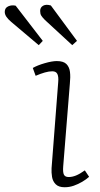

<svg xmlns="http://www.w3.org/2000/svg" viewBox="-112 -774 421 808"><path d="M133 -429Q135 -451 129.5 -462.5Q124 -474 108 -474Q94 -474 76.5 -469Q59 -464 38 -455L26 -488Q45 -499 76 -508Q107 -517 127 -517Q155 -517 167.5 -504.5Q180 -492 182.5 -471Q185 -450 182 -422L154 -74Q152 -49 157 -39Q162 -29 177 -29Q192 -29 208 -35.5Q224 -42 245 -57L263 -30Q251 -19 234 -9Q217 1 198.5 7.5Q180 14 160 14Q135 14 122.5 1.5Q110 -11 107 -29.5Q104 -48 105 -66ZM77 -690Q66 -701 61.5 -708.5Q57 -716 57 -728Q57 -743 69.5 -750Q82 -757 102 -751L212 -602L192 -584ZM-65 -682Q-79 -694 -85.5 -704Q-92 -714 -92 -724Q-92 -741 -77 -747.5Q-62 -754 -46 -750L68 -602L51 -584Z"/></svg>

Font: Literata ExtraLight
Style: Italic
Weight: 250
Italic angle: -2°
Designer: Latin by Veronika Burian and Jose Scaglione. Greek by Irene Vlachou. Cyrillic by Vera Evstafieva
Foundry: TypeTogether
Version: Version 3.002